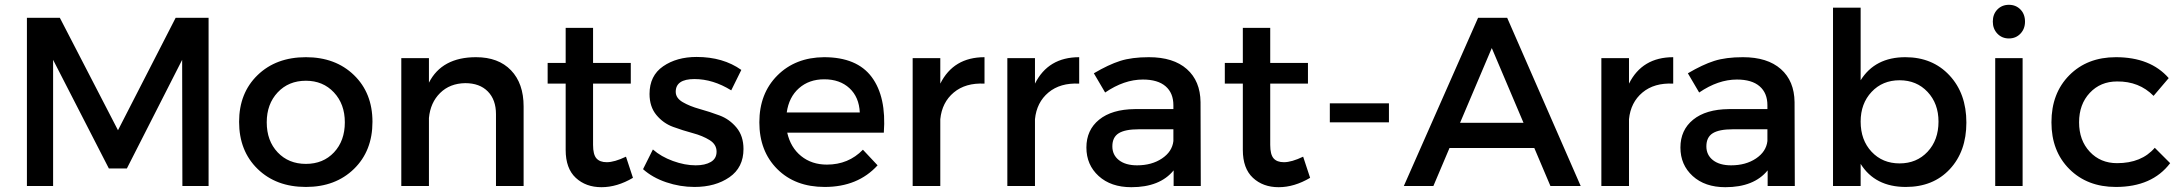

<svg xmlns="http://www.w3.org/2000/svg" viewBox="-20 -774 9086 799"><path d="M92 -700H229L471 -232L711 -700H848V0H739L738 -525L508 -73H433L201 -525V0H92Z M1253 -536Q1376 -536 1453 -461.5Q1530 -387 1530 -267Q1530 -146 1453 -71Q1376 4 1253 4Q1129 4 1052 -71Q975 -146 975 -267Q975 -387 1052 -461.5Q1129 -536 1253 -536ZM1253 -438Q1181 -438 1135.5 -389.5Q1090 -341 1090 -265Q1090 -188 1135.5 -140Q1181 -92 1253 -92Q1325 -92 1370 -140Q1415 -188 1415 -265Q1415 -341 1369.5 -389.5Q1324 -438 1253 -438Z M1961 -536Q2054 -536 2106.5 -481.5Q2159 -427 2159 -331V0H2044V-299Q2044 -359 2010 -393.5Q1976 -428 1916 -428Q1852 -427 1811.5 -387Q1771 -347 1765 -283V0H1650V-532H1765V-430Q1819 -536 1961 -536Z M2585 -122 2614 -34Q2548 5 2483 5Q2418 5 2376 -34Q2334 -73 2334 -150V-426H2259V-512H2334V-658H2448V-512H2605V-426H2448V-171Q2448 -131 2462 -115Q2476 -99 2505 -99Q2537 -99 2585 -122Z M3023 -398Q2947 -445 2870 -445Q2792 -445 2792 -392Q2792 -366 2821 -349Q2850 -332 2891.5 -320.5Q2933 -309 2974.5 -293.5Q3016 -278 3045 -243Q3074 -208 3074 -154Q3074 -77 3015.5 -36.5Q2957 4 2870 4Q2810 4 2752.5 -15.5Q2695 -35 2656 -70L2697 -152Q2731 -122 2780.5 -104Q2830 -86 2875 -86Q2914 -86 2938 -100Q2962 -114 2962 -143Q2962 -173 2933 -191Q2904 -209 2863 -220Q2822 -231 2781 -246Q2740 -261 2711.5 -295.5Q2683 -330 2683 -383Q2683 -459 2739.5 -498Q2796 -537 2879 -537Q2989 -537 3065 -483Z M3409 -536Q3546 -536 3607.5 -453.5Q3669 -371 3658 -222H3256Q3270 -160 3314 -124.5Q3358 -89 3421 -89Q3511 -89 3571 -151L3632 -86Q3550 4 3412 4Q3289 4 3214.5 -70.5Q3140 -145 3140 -265Q3140 -385 3215 -460Q3290 -535 3409 -536ZM3254 -306H3558Q3555 -370 3515 -407Q3475 -444 3410 -444Q3347 -444 3305 -407Q3263 -370 3254 -306Z M3893 -426Q3948 -536 4077 -536V-426Q3998 -430 3949 -389Q3900 -348 3893 -278V0H3778V-532H3893Z M4287 -426Q4342 -536 4471 -536V-426Q4392 -430 4343 -389Q4294 -348 4287 -278V0H4172V-532H4287Z M4977 0H4864V-65Q4807 5 4688 5Q4603 5 4552 -41.5Q4501 -88 4501 -160Q4501 -233 4554 -276Q4607 -319 4702 -320H4863V-336Q4863 -387 4830.5 -415Q4798 -443 4736 -443Q4658 -443 4579 -389L4532 -469Q4593 -505 4641.5 -520.5Q4690 -536 4761 -536Q4863 -536 4919 -486.5Q4975 -437 4976 -349ZM4712 -86Q4773 -86 4815.5 -114.5Q4858 -143 4863 -187V-236H4719Q4662 -236 4635.5 -219.5Q4609 -203 4609 -165Q4609 -129 4636.5 -107.5Q4664 -86 4712 -86Z M5403 -122 5432 -34Q5366 5 5301 5Q5236 5 5194 -34Q5152 -73 5152 -150V-426H5077V-512H5152V-658H5266V-512H5423V-426H5266V-171Q5266 -131 5280 -115Q5294 -99 5323 -99Q5355 -99 5403 -122Z M5514 -344H5760V-265H5514Z M6432 0 6365 -158H6012L5945 0H5822L6131 -700H6252L6558 0ZM6056 -263H6320L6188 -574Z M6759 -426Q6814 -536 6943 -536V-426Q6864 -430 6815 -389Q6766 -348 6759 -278V0H6644V-532H6759Z M7449 0H7336V-65Q7279 5 7160 5Q7075 5 7024 -41.5Q6973 -88 6973 -160Q6973 -233 7026 -276Q7079 -319 7174 -320H7335V-336Q7335 -387 7302.5 -415Q7270 -443 7208 -443Q7130 -443 7051 -389L7004 -469Q7065 -505 7113.5 -520.5Q7162 -536 7233 -536Q7335 -536 7391 -486.5Q7447 -437 7448 -349ZM7184 -86Q7245 -86 7287.5 -114.5Q7330 -143 7335 -187V-236H7191Q7134 -236 7107.5 -219.5Q7081 -203 7081 -165Q7081 -129 7108.5 -107.5Q7136 -86 7184 -86Z M7909 -536Q8022 -536 8092.5 -460.5Q8163 -385 8163 -264Q8163 -144 8094 -70Q8025 4 7911 4Q7783 4 7723 -92V0H7608V-742H7723V-440Q7783 -536 7909 -536ZM8047 -268Q8047 -343 8001.5 -391.5Q7956 -440 7885 -440Q7814 -440 7768.5 -391.5Q7723 -343 7723 -268Q7723 -191 7768.5 -142.5Q7814 -94 7885 -94Q7956 -94 8001.5 -142.5Q8047 -191 8047 -268Z M8407 -684Q8407 -654 8388 -634Q8369 -614 8340 -614Q8311 -614 8292 -634Q8273 -654 8273 -684Q8273 -715 8292 -734.5Q8311 -754 8340 -754Q8369 -754 8388 -734.5Q8407 -715 8407 -684ZM8283 -532H8397V0H8283Z M8942 -375Q8882 -436 8790 -435Q8721 -435 8676.5 -387.5Q8632 -340 8632 -265Q8632 -190 8676.5 -142.5Q8721 -95 8790 -95Q8892 -95 8947 -159L9011 -95Q8936 4 8785 4Q8666 4 8591.5 -70.5Q8517 -145 8517 -265Q8517 -386 8591.5 -461Q8666 -536 8785 -536Q8929 -536 9005 -449Z"/></svg>

Font: Montserrat-Arabic
Style: Regular
Weight: 400
Designer: Mohamed Gaber
Foundry: Kief Type Foundry
Version: Version 5.008;PS 005.008;hotconv 1.0.88;makeotf.lib2.5.64775